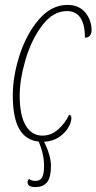

<svg xmlns="http://www.w3.org/2000/svg" viewBox="-20 -566 392 780"><path d="M92 174Q92 167 98 161Q108 169 124 169Q143 169 151 154.5Q159 140 159 108Q159 60 137 9Q85 4 58.5 -41.5Q32 -87 32 -179Q32 -257 60 -343Q88 -429 138.5 -487.5Q189 -546 254 -546Q301 -546 326.5 -515Q352 -484 352 -443Q352 -429 345 -421Q338 -413 325 -413Q325 -467 306.5 -494Q288 -521 252 -521Q196 -521 152 -463.5Q108 -406 84 -324.5Q60 -243 60 -178Q60 -97 84.5 -56Q109 -15 152 -15Q187 -15 215 -39Q243 -63 261 -100Q265 -100 267.5 -96Q270 -92 270 -86Q270 -69 257 -47Q244 -25 219 -8.5Q194 8 159 10Q187 66 187 108Q187 154 171.5 174Q156 194 123 194Q92 194 92 174Z"/></svg>

Font: Noto Serif CondThin
Style: Italic
Weight: 250
Width: 3
Italic angle: -12°
Designer: Monotype Design Team
Foundry: Monotype Imaging Inc.
Version: Version 1.001